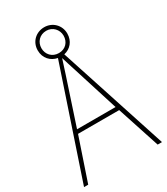

<svg xmlns="http://www.w3.org/2000/svg" viewBox="-215 -981 935 1075"><g transform="rotate(-30 252.0 -443.5)"><path d="M476 0H504L276 -699C318 -708 349 -743 349 -792C349 -846 307 -887 254 -887C201 -887 158 -848 158 -792C158 -741 192 -707 235 -699L0 0H27L120 -275H386ZM254 -720C210 -720 182 -753 182 -792C182 -832 211 -864 254 -864C294 -864 325 -832 325 -792C325 -751 297 -720 254 -720ZM282 -601 377 -300H128L227 -600C236 -630 246 -657 255 -687C265 -653 274 -627 282 -601Z"/></g></svg>

Font: Noto Sans Gujarati SemiCondensed Thin
Style: Regular
Weight: 100
Width: 4
Designer: Jelle Bosma - Monotype Design Team, Universal Thirst
Foundry: Monotype Imaging Inc.
Version: Version 2.106